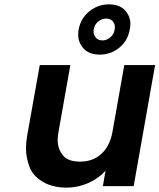

<svg xmlns="http://www.w3.org/2000/svg" viewBox="-20 -852 730 879"><path d="M574 -717Q565 -665 526 -633.5Q487 -602 437 -602Q388 -602 363 -629.5Q338 -657 338 -693Q338 -705 340 -717Q350 -769 389.5 -800.5Q429 -832 478 -832Q528 -832 552.5 -804.5Q577 -777 577 -743Q577 -731 574 -717ZM505 -717Q506 -723 506 -728Q506 -743 496 -755Q486 -767 466 -767Q446 -767 429.5 -753.5Q413 -740 409 -717Q408 -713 408 -709Q408 -693 418.5 -680Q429 -667 449 -667Q469 -667 485.5 -681.5Q502 -696 505 -717ZM690 -554 592 0H451L463 -70Q430 -34 383 -13.5Q336 7 285 7Q220 7 174.5 -20.5Q129 -48 114 -90.5Q99 -133 99 -172Q99 -199 104 -229L162 -554H302L248 -249Q244 -229 244 -211Q244 -172 267 -142Q290 -112 347 -112Q405 -112 444 -147.5Q483 -183 495 -249L549 -554Z"/></svg>

Font: Fz Poppins SemBd
Style: Italic
Weight: 600
Italic angle: -10°
Designer: Ninad Kale (Devanagari), Jonny Pinhorn (Latin)
Foundry: Indian Type Foundry
Version: Vit hóa bi Vntype.Com & FontZin.Com